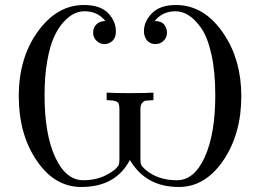

<svg xmlns="http://www.w3.org/2000/svg" viewBox="-20 -725 1040 767"><path d="M55 -341Q55 -494 131.5 -599.5Q208 -705 315 -705Q381 -705 412 -672.5Q443 -640 443 -599Q443 -575 429.5 -562Q416 -549 397 -549Q379 -549 365.5 -562Q352 -575 352 -595Q352 -615 365.5 -628Q379 -641 401 -641Q370 -680 318 -680Q297 -680 276.5 -670.5Q256 -661 234 -637Q212 -613 195.5 -576.5Q179 -540 168.5 -480Q158 -420 158 -345Q158 -189 200.5 -97Q243 -5 313 -5Q364 -5 404 -25.5Q444 -46 454 -66Q457 -73 457 -88V-289Q457 -302 454.5 -309.5Q452 -317 443.5 -320Q435 -323 429.5 -323.5Q424 -324 406 -325V-355Q435 -353 492 -353Q571 -353 593 -355V-325Q571 -324 563 -323Q555 -322 548 -314Q541 -306 541 -289V-88Q541 -73 544 -66.5Q547 -60 560 -48Q610 -5 686 -5H687Q756 -5 798 -97.5Q840 -190 840 -345Q840 -439 824.5 -508Q809 -577 784 -612.5Q759 -648 733.5 -664Q708 -680 681 -680Q629 -680 598 -641Q625 -641 636 -626.5Q647 -612 647 -595Q647 -575 633.5 -562Q620 -549 601 -549Q579 -549 567 -564Q555 -579 555 -601Q555 -639 587 -672Q619 -705 683 -705Q799 -705 877 -585Q944 -482 944 -341Q944 -190 872 -84Q800 22 694 22Q562 22 499 -86Q442 22 305 22Q198 22 126.5 -83.5Q55 -189 55 -341Z"/></svg>

Font: CMU Serif
Style: Roman
Weight: 500
Version: Version 0.7.0